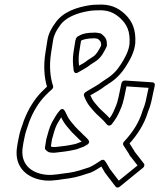

<svg xmlns="http://www.w3.org/2000/svg" viewBox="-20 -755 700 843"><path d="M371.4 -133.1C371.4 -133.1 368.5 -140.2 368 -141C367.6 -141.6 367 -142.2 366.6 -142.6C363.4 -145.7 360.2 -149.1 357 -152.8C356.6 -153.3 356 -153.9 355.6 -154.2C346.4 -161.5 335.7 -174.6 324.8 -183.8C319.1 -189.2 313.6 -195 309.5 -199.8L293.5 -218.8C284.5 -229.5 277.3 -241 271.9 -253.4C268.7 -260.5 265.7 -266.3 262.5 -271C261 -273.3 253.6 -282.4 242.8 -270.5C228.3 -254.5 219.4 -236.4 209.5 -220.2C209.3 -219.9 209.1 -219.6 209 -219.4C196.2 -195.3 190.4 -168.9 183.5 -144.6C183.4 -144.1 183.2 -143.4 183.1 -143L177.4 -107C176.9 -103.6 178.1 -100.1 179.7 -98.2C183.7 -93.4 189.3 -88.7 196.7 -86.1C197.9 -85.7 199.4 -85.5 200.5 -85.5C202.2 -85.5 204.3 -85.3 207 -84.7C207.7 -84.6 208.8 -84.5 209.4 -84.5H220.4C220.9 -84.5 221.6 -84.5 221.9 -84.6C249.2 -87.9 277 -90.4 303.7 -96.7C317.4 -98.9 327.3 -103.5 334 -106.2C346.9 -109.9 355.5 -114.8 364.7 -121C368.8 -123.8 371.5 -128.6 371.4 -133.1ZM203.4 -112.8 208 -142.2C214.7 -166.1 220.5 -190.4 230.8 -210.2C236.9 -220.2 242.7 -230.7 248.7 -239.9C254.4 -227.2 263.2 -212.9 273 -201.2L289 -182.2C293.9 -176.3 299.3 -170.8 306.3 -164.2C316 -155.8 324 -145.3 337.2 -134.4C337.2 -134.4 336.6 -135.1 338.5 -132.9C336.3 -132 333.2 -130.9 330.2 -130C329.8 -129.9 329.1 -129.7 328.6 -129.5C319.3 -125.8 312.1 -122.6 303.5 -121.4C303.1 -121.3 302.6 -121.2 302.2 -121.1C277.2 -115.1 251.9 -112.9 223.6 -109.5H214.5C214 -109.6 211.5 -110.1 207 -110.4C206.6 -110.6 204.8 -111.7 203.4 -112.8ZM325.6 -597.2C312.8 -591.7 313 -582.4 313 -582.4C311.6 -580.1 311.2 -578.8 310.9 -577L302.6 -525C298.4 -497.9 300.1 -472.7 302.6 -453.2C303 -447.2 303.4 -445.3 304.7 -441.4C306.2 -437 311.8 -430.1 322.3 -436.8C339.1 -447.3 360.6 -456.9 377.8 -471.4L401.5 -486.9C425.1 -502.8 437 -527.6 448 -550C449 -552.1 449.5 -554.4 449.4 -556.5L449 -566.3C448.8 -588.6 434.3 -598.5 425.5 -606C425 -606.4 424.2 -606.9 423.8 -607.2C421.2 -608.6 417.7 -609.3 414.9 -609.6L405.1 -611.3C400.9 -612.2 393.7 -611.9 390 -611.5C368.9 -611.4 344.9 -609.1 325.6 -597.2ZM335.7 -576C345.8 -582.8 366.9 -586.5 386.9 -586.5C387.3 -586.5 388.1 -586.5 388.7 -586.6C392.6 -587.2 394.8 -587.1 396.7 -586.7L408.5 -584.7C408.5 -584.7 408.8 -584.6 409 -584.6C418.6 -576.6 423.6 -573.3 423.7 -561.7L424 -554.8C413.4 -533.5 403.3 -516 389.9 -507.1L365.4 -491.1C365 -490.8 364.3 -490.3 363.7 -489.8C353.5 -481 341.5 -474.6 327 -466.5C325.1 -483.9 324.3 -504 327.6 -525ZM358 -351.8C356.9 -351.2 356.5 -351.5 353.4 -348.8C348.9 -344.9 347.3 -338.7 348.8 -334.4C353.1 -321.9 363.2 -300.8 373.8 -288.2L389.8 -269.2C407.3 -248.3 432.1 -231 446.2 -211.7C446.3 -211.5 446.5 -211.3 446.6 -211.2C448.3 -209.1 450.4 -207.3 452.6 -205.6C457.9 -201.7 466.2 -203.9 470.5 -209.1C474.3 -213.6 478 -218.7 481.7 -224.4L490.9 -238.4C491.2 -238.8 491.5 -239.3 491.7 -239.6L500.3 -255.8C508.1 -271.7 519.6 -298.9 522.8 -317.4L525.2 -326.8C525.2 -327 525.3 -327.2 525.3 -327.4L535.4 -375.7L632.3 -369.3L619.8 -310.8C615.6 -293.2 613.7 -288.7 606.7 -270.8C606.6 -270.4 606.4 -269.9 606.3 -269.6C590 -213.8 558.8 -169.7 524.1 -132.7C519.8 -128 519 -121.3 521.9 -117C528.5 -107.3 542.2 -85.7 546.4 -78.9C551 -67.7 554 -67.5 555.9 -64.7L583.9 -28.6L501.6 38.3L468.8 -4.7C463.3 -11.1 459.5 -17.1 456.3 -23.7C456.2 -24 456 -24.3 455.9 -24.5L446.4 -40.5C446.1 -41 445.7 -41.5 445.5 -41.8C443.5 -44.1 441.9 -46.4 440.7 -48.5C437.5 -53.8 429.9 -55.5 423.2 -50.8C408.4 -40.2 386.7 -26.8 372.6 -20.6C343 -11.2 315.3 -0.9 282.9 3.6C250.6 6.8 217.6 15.1 185.1 12.5C115.3 6.1 68.2 -35.8 79.8 -109L82.6 -127C83.7 -134 85.2 -141.3 87 -149C87.1 -149.3 87.2 -149.8 87.3 -150C91.1 -174.3 100.3 -194.1 108.1 -219.8C125.7 -265.7 150.2 -306 179.3 -335.5C188.8 -345.3 198.4 -354.6 208.4 -363.2C212.9 -367.1 214.4 -373.3 213 -377.6C200 -415.6 195.5 -467.2 204.2 -522L213.4 -580C216.8 -601.6 229.2 -623.9 241 -639.6C241.3 -639.9 241.6 -640.4 241.7 -640.6C265.9 -678.5 318.7 -699 375.9 -707.6C385.2 -708.8 395 -709.5 404.4 -709.5C404.6 -709.5 405 -709.5 405.2 -709.5C455 -712.8 481.4 -698.7 508.1 -675.2C537.9 -646.9 551.9 -617.4 548.7 -563C545.3 -530 528 -500.2 511.8 -474.3C493.9 -445.8 474.1 -425.3 446.3 -408.2L428.2 -396C427.9 -395.8 427.4 -395.4 427.2 -395.2C407.9 -380 385.5 -369 361.2 -354.4C360.1 -353.7 358.5 -352.4 358 -351.8ZM376.6 -336.5C397.4 -348.7 418.7 -359.2 440.6 -376.4L457.7 -387.8C488.6 -407 512.9 -432.1 532.8 -463.7C549.3 -490.2 569.7 -523.6 573.9 -565C577.5 -626.1 560.7 -662.6 526.8 -694.8C497.3 -720.8 465.3 -738 407.9 -734.5C398.2 -734.5 387 -733.8 376.2 -732.4C316.9 -723.5 254.3 -702.9 221.2 -651.9C208.1 -634.5 192.8 -608.1 188.4 -580L179.2 -522C170.5 -467.1 173.9 -415.7 186.3 -374.5C178.8 -367.7 170.1 -359.1 162.5 -351.5C129.5 -318 102.7 -272.9 84.4 -224.7C84.3 -224.5 84.2 -224.1 84.1 -223.8C76.8 -199.7 67.2 -180.2 62.3 -150.5C60.6 -143.4 58.8 -134.4 57.6 -127L54.8 -109C40.7 -20.2 100.5 30.2 179 37.5C217.3 40.4 251.4 31.4 282 28.4C319.3 23.2 348.9 11.9 377.5 2.9C377.8 2.8 378.4 2.5 378.9 2.4C394.3 -4.3 408.7 -13 425 -23.8L433.3 -9.9C436.8 -2.8 442.4 6 448 12.7L487.6 64.5C491.5 69.6 499.5 69.8 505.2 65.1L608.5 -18.9C613 -22.5 616.2 -31 611.9 -36.5L577.2 -81.3C574.8 -84.8 572 -87.5 570.9 -89.3C570.7 -90.3 570.2 -91.7 569.5 -92.7C565.5 -99.3 557.1 -112.5 548.8 -125.3C581.8 -162.1 613.2 -207.7 630.4 -265.8C636.7 -282 640 -290.4 644.4 -309.2L659.7 -380.3C661 -386.3 657.2 -393 650.1 -393.5L528.4 -401.5C521.3 -401.9 514.6 -396.3 513.2 -389.6L500.6 -328.9L498.1 -319.2C498 -318.9 497.9 -318.4 497.9 -318C495.7 -304.6 484.6 -277.5 478.1 -264.2L470 -249L461.4 -236C444.9 -255.1 423.6 -271 410.3 -286.8L394.3 -305.8C388.4 -312.8 381.9 -324.5 376.6 -336.5Z"/></svg>

Font: Tape
Style: Regular
Weight: 500
Foundry: Cannot Into Space Fonts
Version: Version 0.97